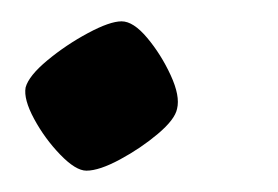

<svg xmlns="http://www.w3.org/2000/svg" viewBox="-20 -160 261 180"><path d="M61 0Q51 0 36.5 -15Q22 -30 12 -48.5Q2 -67 4 -78Q7 -89 24.5 -103.5Q42 -118 62.5 -129Q83 -140 94 -140Q105 -140 118 -124.5Q131 -109 140 -89.5Q149 -70 146 -58Q144 -48 128 -34.5Q112 -21 92.5 -10.5Q73 0 61 0Z"/></svg>

Font: Texturina
Style: Italic
Weight: 400
Italic angle: -11°
Designer: Guillermo Torres Carreño
Foundry: Omnibus-Type
Version: Version 1.002; ttfautohint (v1.8.3)